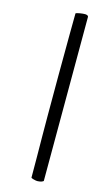

<svg xmlns="http://www.w3.org/2000/svg" viewBox="-136 -818 565 992"><g transform="rotate(15 147.0 -322.5)"><path d="M140 -762Q139 -707 139 -652Q139 -597 138.5 -542.5Q138 -488 138 -433Q138 -378 138 -323Q138 -268 138 -213Q138 -158 138.5 -103.5Q139 -49 139.5 6Q140 61 140 116Q140 119 153 122.5Q166 126 173 126Q176 126 180 125.5Q184 125 188.5 124.5Q193 124 197.5 122Q202 120 206 117L207 -761Q207 -766 201.5 -768.5Q196 -771 190 -771Q185 -771 177.5 -770.5Q170 -770 162.5 -768.5Q155 -767 148.5 -765.5Q142 -764 140 -762Z"/></g></svg>

Font: Vermiglione
Style: Italic
Weight: 400
Italic angle: -11°
Version: Version 1.105